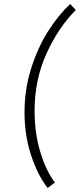

<svg xmlns="http://www.w3.org/2000/svg" viewBox="-20 -770 397 955"><path d="M102 -211Q102 -325 134.5 -428.5Q167 -532 218.5 -613.5Q270 -695 329 -750L357 -720Q270 -633 211 -503Q152 -373 152 -218Q152 -109 180 -15.5Q208 78 253 138L217 165Q168 103 135 3.5Q102 -96 102 -211Z"/></svg>

Font: Josefin Sans Light
Style: Italic
Weight: 300
Italic angle: -7°
Designer: Santiago Orozco
Foundry: Typemade
Version: Version 2.000